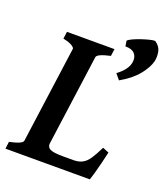

<svg xmlns="http://www.w3.org/2000/svg" viewBox="-136 -810 786 903"><g transform="rotate(20 257.5 -358.5)"><path d="M458 -148.4Q451.7 -120.6 444.1 -89.6Q436.5 -58.6 429.4 -34.2Q422.4 -9.8 418.9 0H-3.4L1 -35.6Q65.4 -49.3 67.4 -65.4L133.8 -549.3Q134.8 -555.2 121.1 -564Q107.4 -572.8 75.7 -579.6L80.6 -615.2H318.4L313.5 -579.6Q249.5 -565.4 246.6 -549.3L184.1 -93.8Q182.1 -76.2 198 -67.4Q213.9 -58.6 263.7 -58.6H314.5Q341.8 -58.6 360.1 -68.4Q378.4 -78.1 393.3 -100.6Q408.2 -123 426.8 -161.1ZM515.6 -627.4Q507.3 -593.3 475.6 -554.4Q443.8 -515.6 388.2 -484.4L365.2 -512.2Q415 -549.3 419.9 -587.9Q423.3 -614.3 408.7 -629.9Q394 -645.5 362.3 -645L357.9 -671.9Q363.3 -678.2 380.4 -686.3Q397.5 -694.3 418.7 -701.4Q439.9 -708.5 458.3 -713.1Q476.6 -717.8 485.4 -716.8Q510.3 -700.2 515.4 -675.8Q520.5 -651.4 515.6 -627.4Z"/></g></svg>

Font: Gentium Plus
Style: Bold Italic
Weight: 700
Italic angle: -8°
Designer: Victor Gaultney, Annie Olsen, Iska Routamaa, Becca Hirsbrunner
Foundry: SIL International
Version: Version 6.101